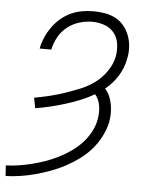

<svg xmlns="http://www.w3.org/2000/svg" viewBox="-77 -587 681 854"><g transform="rotate(5 263.5 -160.0)"><path d="M-20 222 -23 175Q5 174 34.5 169.5Q64 165 93.5 157.5Q123 150 151.5 140Q180 130 208 116Q236 102 262 84Q288 66 309.5 43Q331 20 346 -7.5Q361 -35 366 -64Q372 -94 367.5 -124Q363 -154 345 -175Q314 -157 281.5 -144Q249 -131 216.5 -121Q184 -111 151 -103Q118 -95 85 -90L76 -136Q110 -142 145 -150.5Q180 -159 213.5 -170.5Q247 -182 281 -196Q315 -210 344 -232Q373 -254 394 -285Q415 -316 422 -350Q427 -379 423 -407Q419 -435 402.5 -455.5Q386 -476 360 -485.5Q334 -495 305 -495Q277 -495 248 -486.5Q219 -478 194.5 -459Q170 -440 155 -413Q140 -386 134 -358V-356H82V-358Q87 -383 97.5 -407Q108 -431 123.5 -453Q139 -475 160 -493Q181 -511 205 -522Q229 -533 254.5 -537.5Q280 -542 305 -542Q332 -542 358 -537.5Q384 -533 406 -521Q428 -509 443.5 -489.5Q459 -470 467.5 -446.5Q476 -423 477.5 -396.5Q479 -370 473 -343Q466 -304 443.5 -267.5Q421 -231 387 -204Q400 -190 407.5 -172.5Q415 -155 418.5 -136Q422 -117 422 -97Q422 -77 418 -56Q411 -24 395 7.5Q379 39 355.5 66Q332 93 302.5 114.5Q273 136 242 152.5Q211 169 178 181Q145 193 112 202Q79 211 45.5 216Q12 221 -20 222Z"/></g></svg>

Font: Lode Dark Term
Style: Italic
Weight: 400
Italic angle: -11°
Monospace: yes
Designer: Belleve Invis
Foundry: Belleve Invis
Version: Version 29.2.0